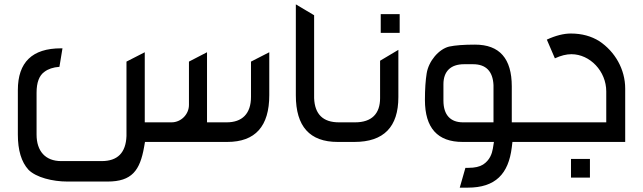

<svg xmlns="http://www.w3.org/2000/svg" viewBox="-20 -652 2952 882"><path d="M290 182H474C586 182 623 131 642 23L646 0H1024C1153 0 1217 -72 1217 -215V-412L1133 -369V-207C1133 -129 1092 -90 1021 -90H931V-412L848 -369V-170C848 -127 812 -90 768 -90H645V-412L561 -369V-27C558 50 520 88 447 88H261C189 88 148 43 148 -34V-226C148 -273 160 -305 184 -322C201 -335 224 -343 253 -345L267 -430H260C128 -430 62 -366 62 -238V-34C62 38 78 92 111 128C146 163 221 182 290 182Z M1531 0H1571V-90H1537C1464 -90 1426 -127 1423 -201V-582L1339 -632V-214C1339 -71 1403 0 1531 0Z M1611 -90H1541V0H1608C1743 0 1810 -69 1810 -206V-423L1726 -373V-201C1726 -130 1688 -90 1611 -90ZM1729 -501H1816V-587H1729Z M2092 210H2129C2256 210 2316 147 2331 25L2334 0H2423V-90H2331V-255C2331 -383 2275 -447 2162 -447C2111 -447 2071 -444 2043 -438C1995 -426 1949 -371 1940 -315C1935 -284 1932 -243 1932 -193C1932 -64 1990 0 2105 0H2249L2244 31C2240 54 2230 84 2199 104C2183 114 2161 119 2132 119H2118ZM2017 -190V-265C2017 -323 2049 -357 2112 -357H2153C2212 -357 2244 -325 2247 -261V-90H2107C2050 -90 2017 -123 2017 -190Z M2393 0H2852V-245C2852 -334 2805 -415 2733 -463C2696 -486 2653 -498 2602 -498C2570 -498 2533 -489 2492 -470L2529 -384C2557 -397 2582 -403 2605 -403C2690 -403 2765 -325 2765 -232V-90H2393ZM2603 164H2690V78H2603Z"/></svg>

Font: All Genders v4 Light
Style: Regular
Weight: 300
Designer: Rassam Alawdi
Foundry: Rassam Art
Version: Version 3.100;FEAKit 1.0